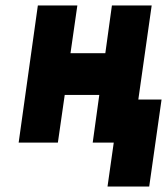

<svg xmlns="http://www.w3.org/2000/svg" viewBox="-20 -520 609 700"><path d="M48 0H191L216 -174H342L318 0H462L533 -500H388L364 -326H237L262 -500H118ZM372 160H524L569 -157H417Z"/></svg>

Font: Unageo
Style: ExtraBold-Italic
Weight: 800
Designer: Richard Sepsi
Foundry: Richard Sepsi
Version: Version 2.000